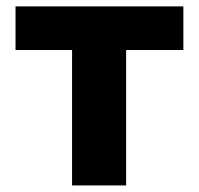

<svg xmlns="http://www.w3.org/2000/svg" viewBox="-20 -565 606 585"><path d="M538.7 -545.5V-412.6H364.3V0H199.6V-412.6H27.3V-545.5Z"/></svg>

Font: Inter P Extra Bold
Style: Regular
Weight: 800
Designer: Rasmus Andersson
Foundry: rsms
Version: Version 3.018;git-588b23468